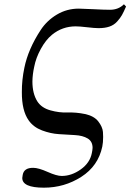

<svg xmlns="http://www.w3.org/2000/svg" viewBox="-20 -680 603 888"><path d="M92.8 -367.2Q101.6 -410.2 120.4 -453.6Q139.2 -497.1 168 -541Q196.8 -585 242.9 -612.5Q289.1 -640.1 344.2 -640.1Q361.3 -640.1 411.1 -637.5Q460.9 -634.8 488.8 -634.8Q527.8 -634.8 553.2 -660.2L563 -649.9Q551.8 -624 543.9 -610.1Q536.1 -596.2 521.5 -580.1Q506.8 -564 485.8 -556.9Q464.8 -549.8 436 -549.8Q418 -549.8 382.6 -554Q347.2 -558.1 330.1 -558.1Q268.1 -558.1 220.2 -519Q191.4 -495.1 168.7 -453.6Q146 -412.1 138.2 -371.1Q130.4 -335.9 129.9 -303.2Q129.9 -247.1 152.8 -210.9Q171.9 -181.2 212.9 -169.7Q253.9 -158.2 293 -159.7Q332 -161.1 373 -152.6Q414.1 -144 434.1 -119.1Q454.1 -93.3 456.1 -69.8Q457 -62 457 -46.9Q457 -21 453.1 -2Q434.1 87.9 356 137.9Q277.8 188 183.1 188Q83 188 83 143.1Q83 139.2 85 128.9Q90.8 95.7 133.8 96.2Q157.7 96.2 200 115Q242.2 133.8 265.1 133.8Q311 133.8 353.5 103.5Q396 73.2 404.8 27.8Q407.7 14.2 408.2 3.9Q408.2 -25.9 385.5 -39.6Q362.8 -53.2 326.9 -55.2Q291 -57.1 252.4 -59.6Q213.9 -62 174.3 -76.9Q134.8 -91.8 112.8 -123Q80.6 -168 81.1 -253.9Q80.6 -309.1 92.8 -367.2Z"/></svg>

Font: Linux Libertine
Style: Italic
Weight: 400
Italic angle: -12°
Designer: Philipp H. Poll
Foundry: Philipp H. Poll
Version: Version 5.1.6 ; ttfautohint (v0.9)